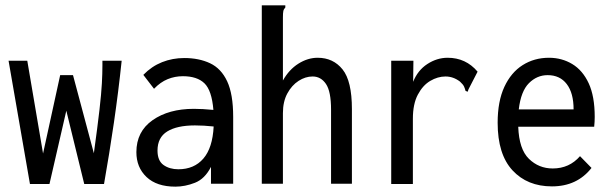

<svg xmlns="http://www.w3.org/2000/svg" viewBox="-20 -687 2290 718"><path d="M92 1 12 -460H82L141 -113L205 -406H253L331 -114Q345 -215 352 -276.5Q359 -338 361 -375.5Q363 -413 363 -442V-460H435Q423 -345 406 -228.5Q389 -112 369 1H295L228 -273L165 1Z M636 11Q566 11 528 -25Q490 -61 490 -118Q490 -195 550.5 -237.5Q611 -280 705 -280Q721 -280 739.5 -279Q758 -278 778 -276Q772 -349 744.5 -375.5Q717 -402 664 -402Q634 -402 607 -391Q580 -380 556 -355L516 -407Q547 -439 586 -454.5Q625 -470 669 -470Q724 -470 765.5 -450.5Q807 -431 829.5 -383Q852 -335 852 -250V0H769V-63Q746 -18 709 -3.5Q672 11 636 11ZM569 -124Q569 -86 591.5 -70Q614 -54 647 -54Q706 -54 740.5 -94Q775 -134 779 -214Q742 -218 709 -218Q642 -218 605.5 -195.5Q569 -173 569 -124Z M959 -667H1047V-659Q1041 -653 1039.5 -645.5Q1038 -638 1038 -622V-386Q1061 -427 1096 -449Q1131 -471 1168 -471Q1226 -471 1261 -427.5Q1296 -384 1296 -279V0H1218V-277Q1218 -345 1199 -373Q1180 -401 1149 -401Q1122 -401 1096.5 -384.5Q1071 -368 1054.5 -337.5Q1038 -307 1038 -264V0H959Z M1443 -460H1526L1525 -381Q1542 -424 1578 -447.5Q1614 -471 1654 -471Q1722 -471 1766 -419L1732 -353L1729 -344L1721 -347Q1719 -355 1715.5 -363Q1712 -371 1700 -382Q1675 -401 1646 -401Q1617 -401 1589 -384.5Q1561 -368 1542.5 -333Q1524 -298 1524 -243V1H1443Z M2044 10Q1952 10 1896.5 -50Q1841 -110 1841 -228Q1841 -308 1866 -362Q1891 -416 1934.5 -443.5Q1978 -471 2033 -471Q2081 -471 2120 -447.5Q2159 -424 2181.5 -375.5Q2204 -327 2204 -250Q2204 -232 2202 -213H1918Q1921 -129 1958 -93Q1995 -57 2047 -57Q2109 -57 2149 -103L2192 -59Q2138 10 2044 10ZM1920 -278H2125Q2125 -339 2099.5 -372.5Q2074 -406 2028 -406Q1988 -406 1958 -376Q1928 -346 1920 -278Z"/></svg>

Font: Inconsolata SemiCondensed Medium
Style: Regular
Weight: 500
Width: 4
Monospace: yes
Designer: Raph Levien, Cyreal, Brenton Simpson
Foundry: Raph Levien, Cyreal, Google
Version: Version 3.001; ttfautohint (v1.8.2.53-6de2)